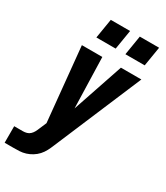

<svg xmlns="http://www.w3.org/2000/svg" viewBox="-263 -834 992 1146"><g transform="rotate(30 233.5 -261.0)"><path d="M-33 215V101H27Q40 101 53 97.5Q66 94 76 84.5Q86 75 92.5 63Q99 51 104 38L125 -11L75 -520H216L226 -171L344 -520H485L230 83Q222 103 211.5 123Q201 143 186 159.5Q171 176 151.5 188Q132 200 111 206.5Q90 213 69 214Q48 215 27 215ZM460 -603H327L349 -737H482ZM260 -603H127L149 -737H282Z"/></g></svg>

Font: Iosevka SS04 Heavy
Style: Italic
Weight: 900
Italic angle: -9°
Monospace: yes
Designer: Belleve Invis
Foundry: Belleve Invis
Version: Version 19.0.0; ttfautohint (v1.8.4)